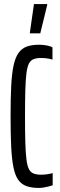

<svg xmlns="http://www.w3.org/2000/svg" viewBox="-20 -916 296 944"><path d="M171 8Q135 8 110 -1Q85 -10 69.5 -32Q54 -54 46 -94Q38 -134 35 -195Q32 -256 32 -344Q32 -431 35 -492Q38 -553 46.5 -593Q55 -633 71 -655.5Q87 -678 111.5 -687Q136 -696 171 -696Q184 -696 196.5 -694.5Q209 -693 220.5 -690Q232 -687 238 -683V-623Q232 -625 222.5 -627Q213 -629 202.5 -630Q192 -631 183 -631Q161 -631 146 -625.5Q131 -620 122.5 -604Q114 -588 110 -556Q106 -524 104.5 -472.5Q103 -421 103 -344Q103 -267 104.5 -215.5Q106 -164 110 -132Q114 -100 122.5 -84Q131 -68 146 -62.5Q161 -57 183 -57Q197 -57 213.5 -59.5Q230 -62 239 -65V-5Q230 -2 218.5 1Q207 4 194.5 6Q182 8 171 8ZM127 -752V-757L147 -896H212V-891L178 -752Z"/></svg>

Font: Saira UltraCondensed Medium
Style: Regular
Weight: 500
Width: 1
Designer: Hector Gatti with collaboration of the Omnibus-Type team
Foundry: Omnibus-Type
Version: Version 1.101